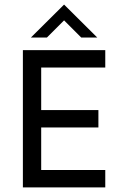

<svg xmlns="http://www.w3.org/2000/svg" viewBox="-20 -819 540 839"><path d="M405 -655H335L260 -730L185 -655H115L260 -799ZM440 0H80V-600H440V-524H160V-338H410V-262H160V-76H440Z"/></svg>

Font: Gauge
Style: Regular
Weight: 400
Designer: Daniel Pimley
Foundry: Daniel Pimley
Version: Version 2.0